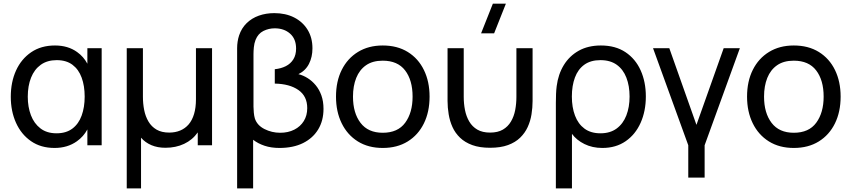

<svg xmlns="http://www.w3.org/2000/svg" viewBox="-20 -808 4736 1068"><path d="M283.5 15Q207 15 152.5 -22.8Q98 -60.5 69 -125Q40 -189.5 40 -270Q40 -351.5 69.2 -415.8Q98.5 -480 153.5 -517.5Q208.5 -555 286 -555Q358.5 -555 409 -518.5Q445 -493 466 -453.5V-540H545.5V0H466V-88Q444.5 -48 407.5 -22Q355.5 15 283.5 15ZM294.5 -66.5Q348 -66.5 382.8 -92.8Q417.5 -119 434.2 -165.2Q451 -211.5 451 -270.5Q451 -330.5 434.2 -376.2Q417.5 -422 383 -447.8Q348.5 -473.5 295.5 -473.5Q243 -473.5 207 -447.8Q171 -422 152.8 -376.2Q134.5 -330.5 134.5 -270Q134.5 -213 152 -167Q169.5 -121 205 -93.8Q240.5 -66.5 294.5 -66.5Z M685 240V-540H775V-269.5Q775 -231.5 782 -196Q789 -160.5 805.8 -132Q822.5 -103.5 850.8 -87Q879 -70.5 921.5 -70.5Q955 -70.5 982.5 -82Q1010 -93.5 1029.5 -116.2Q1049 -139 1059.5 -174Q1070 -209 1070 -255.5V-540H1159.5V0H1080V-71.5Q1050.5 -29.5 1004.2 -7.8Q958 14 900 14Q856.5 14 822.2 -0.5Q788 -15 764.5 -42V240Z M1299 240V-540Q1299 -558.5 1301.8 -576.5Q1304.5 -594.5 1310 -611Q1323.5 -651.5 1352 -679.2Q1380.5 -707 1420 -721Q1459.5 -735 1506 -735Q1568.5 -735 1616.2 -710.8Q1664 -686.5 1691 -642.5Q1718 -598.5 1718 -539Q1718 -491 1698.8 -453Q1679.5 -415 1640 -395.5Q1666.5 -389 1691.2 -373.5Q1716 -358 1736 -334Q1756 -310 1767.8 -277Q1779.5 -244 1779.5 -202.5Q1779.5 -137 1750 -88.2Q1720.5 -39.5 1665.8 -12.2Q1611 15 1534.5 15Q1488.5 15 1451.8 2.8Q1415 -9.5 1388 -30.5V240ZM1538.5 -69.5Q1583 -69.5 1617 -86.8Q1651 -104 1670 -134.8Q1689 -165.5 1689 -206.5Q1689 -273 1640 -307.2Q1591 -341.5 1508.5 -343V-423Q1543 -426.5 1569.8 -440Q1596.5 -453.5 1611.8 -478Q1627 -502.5 1627 -538Q1627 -591.5 1593.5 -621Q1560 -650.5 1508 -650.5Q1475 -650.5 1445.2 -635.8Q1415.5 -621 1401.5 -586Q1394 -566.5 1392 -544.8Q1390 -523 1390 -507V-214.5Q1390 -200 1391.8 -181.8Q1393.5 -163.5 1397.5 -149.5Q1410 -111 1451 -90.2Q1492 -69.5 1538.5 -69.5Z M2109 15Q2028.5 15 1970.2 -21.5Q1912 -58 1880.5 -122.5Q1849 -187 1849 -270.5Q1849 -355.5 1881 -419.5Q1913 -483.5 1971.5 -519.2Q2030 -555 2109 -555Q2190 -555 2248.5 -518.8Q2307 -482.5 2338.2 -418.2Q2369.5 -354 2369.5 -270.5Q2369.5 -186 2338 -121.8Q2306.5 -57.5 2248 -21.2Q2189.5 15 2109 15ZM2109 -69.5Q2193 -69.5 2234 -125.5Q2275 -181.5 2275 -270.5Q2275 -362 2233.5 -416.2Q2192 -470.5 2109 -470.5Q2052.5 -470.5 2016 -445Q1979.5 -419.5 1961.5 -374.5Q1943.5 -329.5 1943.5 -270.5Q1943.5 -179.5 1985.5 -124.5Q2027.5 -69.5 2109 -69.5Z M2728.5 -622.5H2656L2721.5 -787.5H2794ZM2469.5 -246.5V-540H2559.5V-269.5Q2559.5 -231.5 2566.5 -196Q2573.5 -160.5 2590.2 -132Q2607 -103.5 2635.2 -87Q2663.5 -70.5 2706 -70.5Q2749 -70.5 2777.2 -87Q2805.5 -103.5 2822.2 -132Q2839 -160.5 2845.8 -196Q2852.5 -231.5 2852.5 -269.5V-540H2942.5V-246.5Q2942.5 -209.5 2936.5 -172Q2930.5 -134.5 2915.2 -101.2Q2900 -68 2873.2 -42Q2846.5 -16 2805.5 -1Q2764.5 14 2706 14Q2648 14 2607 -1Q2566 -16 2539 -42Q2512 -68 2497 -101.2Q2482 -134.5 2475.8 -172Q2469.5 -209.5 2469.5 -246.5Z M3072 240V-235.5Q3072 -262.5 3073 -286Q3074 -309.5 3076.5 -328.5Q3085 -395 3116.2 -446Q3147.5 -497 3199.5 -526Q3251.5 -555 3322.5 -555Q3403.5 -555 3459.2 -517.8Q3515 -480.5 3543.8 -416.2Q3572.5 -352 3572.5 -271.5Q3572.5 -190 3543.5 -125Q3514.5 -60 3460.2 -22.5Q3406 15 3330.5 15Q3275 15 3231 -6.8Q3187 -28.5 3161.5 -63.5V240ZM3320 -66.5Q3374 -66.5 3410 -93Q3446 -119.5 3464 -165.8Q3482 -212 3482 -271Q3482 -330.5 3464.2 -376.2Q3446.5 -422 3410.5 -447.8Q3374.5 -473.5 3320 -473.5Q3265.5 -473.5 3230.2 -448Q3195 -422.5 3178 -376.8Q3161 -331 3161 -271Q3161 -211 3178.5 -164.8Q3196 -118.5 3231.2 -92.5Q3266.5 -66.5 3320 -66.5Z M3808.5 180V0L3612.5 -540H3703L3854 -113.5L4005.5 -540H4095.5L3899.5 0V180Z M4395.5 15Q4315 15 4256.8 -21.5Q4198.5 -58 4167 -122.5Q4135.5 -187 4135.5 -270.5Q4135.5 -355.5 4167.5 -419.5Q4199.5 -483.5 4258 -519.2Q4316.5 -555 4395.5 -555Q4476.5 -555 4535 -518.8Q4593.5 -482.5 4624.8 -418.2Q4656 -354 4656 -270.5Q4656 -186 4624.5 -121.8Q4593 -57.5 4534.5 -21.2Q4476 15 4395.5 15ZM4395.5 -69.5Q4479.5 -69.5 4520.5 -125.5Q4561.5 -181.5 4561.5 -270.5Q4561.5 -362 4520 -416.2Q4478.5 -470.5 4395.5 -470.5Q4339 -470.5 4302.5 -445Q4266 -419.5 4248 -374.5Q4230 -329.5 4230 -270.5Q4230 -179.5 4272 -124.5Q4314 -69.5 4395.5 -69.5Z"/></svg>

Font: Cns Manrope Med
Style: Regular
Weight: 500
Designer: Mikhail Sharanda
Foundry: Mikhail Sharanda
Version: Version 4.504